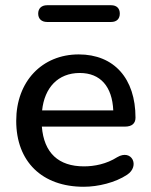

<svg xmlns="http://www.w3.org/2000/svg" viewBox="-20 -705 577 734"><path d="M405 -621C426 -621 438 -633 438 -653C438 -673 426 -685 405 -685H160C139 -685 126 -673 126 -653C126 -633 139 -621 160 -621ZM300 9C355 9 421 -7 466 -37C516 -70 484 -137 428 -104C387 -78 341 -69 301 -69C204 -69 148 -120 140 -221H458C484 -221 498 -233 498 -255C498 -405 416 -497 281 -497C141 -497 42 -394 42 -243C42 -87 141 9 300 9ZM285 -426C364 -426 409 -374 413 -283H141C150 -369 201 -426 285 -426Z"/></svg>

Font: Nunito SemiBold
Style: Regular
Weight: 600
Designer: Vernon Adams
Foundry: Vernon Adams
Version: Version 3.602